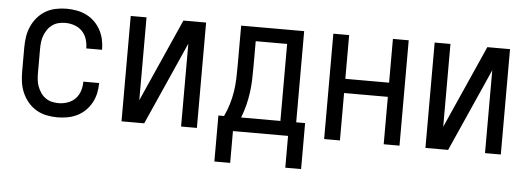

<svg xmlns="http://www.w3.org/2000/svg" viewBox="-47 -657 2594 944"><g transform="rotate(5 1250.0 -185.5)"><path d="M247 8Q221 8 194 2.5Q167 -3 144 -16.5Q121 -30 103.5 -50.5Q86 -71 75 -95.5Q64 -120 60 -146.5Q56 -173 56 -200V-320Q56 -347 60 -373.5Q64 -400 75 -424.5Q86 -449 103.5 -469.5Q121 -490 144 -503.5Q167 -517 194 -522.5Q221 -528 247 -528Q272 -528 297 -523.5Q322 -519 344.5 -508Q367 -497 385 -479.5Q403 -462 415 -440Q427 -418 432.5 -393.5Q438 -369 438 -344V-342H360V-343Q360 -366 353 -388Q346 -410 330 -426.5Q314 -443 292 -450.5Q270 -458 247 -458Q230 -458 213.5 -454Q197 -450 183 -440Q169 -430 159.5 -416Q150 -402 144 -386.5Q138 -371 136 -354Q134 -337 134 -320V-200Q134 -183 136 -166Q138 -149 144 -133.5Q150 -118 159.5 -104Q169 -90 183 -80Q197 -70 213.5 -66Q230 -62 247 -62Q270 -62 292 -69.5Q314 -77 330 -93.5Q346 -110 353 -132Q360 -154 360 -177V-178H438V-176Q438 -151 432.5 -126.5Q427 -102 415 -80Q403 -58 385 -40.5Q367 -23 344.5 -12Q322 -1 297 3.5Q272 8 247 8Z M564 0V-520H642V-111L824 -520H936V0H858V-409L676 0Z M1036 157V-70H1064Q1078 -100 1087.5 -131Q1097 -162 1102 -194.5Q1107 -227 1108 -259.5Q1109 -292 1109 -325V-520H1420V-70H1464V157H1386V0H1114V157ZM1148 -70H1342V-450H1187V-325Q1187 -293 1186 -260Q1185 -227 1180.5 -195Q1176 -163 1168 -131.5Q1160 -100 1148 -70Z M1564 0V-520H1642V-304H1858V-520H1936V0H1858V-234H1642V0Z M2064 0V-520H2142V-111L2324 -520H2436V0H2358V-409L2176 0Z"/></g></svg>

Font: Iosevka SS18
Style: Regular
Weight: 400
Monospace: yes
Designer: Belleve Invis
Foundry: Belleve Invis
Version: Version 25.1.1; ttfautohint (v1.8.4)